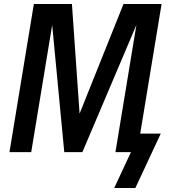

<svg xmlns="http://www.w3.org/2000/svg" viewBox="-20 -755 840 953"><path d="M652 178H547L630 0H553L657 -631L389 0H299L239 -631L135 0H27L148 -735H337L375 -191L593 -735H782L676 -92H778Z"/></svg>

Font: Iosevka Aile Semibold Oblique
Style: Regular
Weight: 600
Italic angle: -9°
Designer: Belleve Invis
Foundry: Belleve Invis
Version: Version 31.1.0; ttfautohint (v1.8.4)